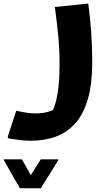

<svg xmlns="http://www.w3.org/2000/svg" viewBox="-86 -498 588 1034"><path d="M1.6 98Q27.6 104.4 53.9 108.6Q80.1 112.8 106 112.8Q145.6 112.8 177.1 103Q208.6 93.2 224.3 82.9L182.8 123.7Q200.4 99 211.7 60.6Q223.1 22.3 228.9 -30.4Q234.8 -83.1 234.8 -149.6Q234.8 -236.2 226.8 -313.6Q218.9 -391 209.5 -460.2L378.7 -477.8H389.5Q398.9 -409.6 404.9 -328Q410.8 -246.3 410.8 -162Q410.8 -46.5 387.7 33.9Q364.6 114.2 321.3 164Q277.9 213.8 216.7 236.9Q155.4 260 78.4 260Q52.4 260 23.9 256.6Q-4.6 253.2 -24.1 249.8Q-43.6 246.4 -43.6 246.4V235.6ZM32 359.9 79.8 445 133.6 359.9H228.4V363.9L133.6 515.9H21.2L-65.6 363.9V359.9Z"/></svg>

Font: Kufam
Style: Regular
Weight: 400
Designer: Wael Morcos, Artur Schmal
Foundry: Original Type
Version: Version 1.301; ttfautohint (v1.8.3)